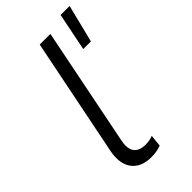

<svg xmlns="http://www.w3.org/2000/svg" viewBox="-241 -835 904 904"><g transform="rotate(-45 211.5 -383.0)"><path d="M72 -110Q72 -131 76 -150L195 -742H266L148 -152Q144 -130 144 -121Q144 -89 162 -72.5Q180 -56 214 -56Q242 -56 264 -65L258 -6Q228 5 192 5Q135 5 103.5 -25.5Q72 -56 72 -110ZM363 -771H423L376 -582H325Z"/></g></svg>

Font: Montserrat Alternates
Style: Italic
Weight: 400
Italic angle: -11.3°
Designer: Julieta Ulanovsky
Foundry: Julieta Ulanovsky
Version: Version 7.200